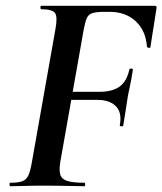

<svg xmlns="http://www.w3.org/2000/svg" viewBox="-20 -645 562 665"><path d="M15 0Q13 0 13 -6Q13 -12 15 -12Q42 -12 56.5 -17Q71 -22 78 -37Q85 -52 90 -81L172 -544Q180 -587 170.5 -600Q161 -613 123 -613Q120 -613 120 -619Q120 -625 123 -625H516Q524 -625 522 -616Q519 -597 515 -571Q511 -545 507 -521Q503 -497 501 -482Q500 -478 494.5 -479.5Q489 -481 489 -483Q485 -539 450 -571.5Q415 -604 359 -604H342Q314 -604 300 -599.5Q286 -595 280.5 -582Q275 -569 270 -543L189 -85Q184 -55 189 -39.5Q194 -24 214 -18Q234 -12 273 -12Q275 -12 275 -6Q275 0 273 0Q254 0 218 -1Q182 -2 124 -2Q93 -2 65 -1Q37 0 15 0ZM407 -211Q406 -207 400 -207.5Q394 -208 395 -212Q403 -255 381.5 -277Q360 -299 317 -299H184L187 -327H324Q369 -327 394 -345Q419 -363 428 -404Q429 -408 435 -407.5Q441 -407 440 -402Q435 -370 431 -351.5Q427 -333 423 -313Q419 -288 415.5 -264Q412 -240 407 -211Z"/></svg>

Font: Cormorant
Style: Bold Italic
Weight: 700
Italic angle: -10°
Designer: Christian Thalmann (Catharsis Fonts)
Foundry: Catharsis Fonts
Version: Version 4.000